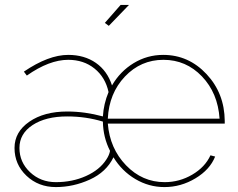

<svg xmlns="http://www.w3.org/2000/svg" viewBox="-20 -750 968 780"><path d="M39 -149Q39 -214 99 -255.5Q159 -297 253 -297Q325 -297 398 -277Q401 -328 421 -376Q408 -436 364 -471.5Q320 -507 257 -507Q180 -507 89 -443L77 -459Q177 -527 257 -527Q323 -527 369.5 -494.5Q416 -462 435 -403Q468 -460 523 -493.5Q578 -527 643 -527Q746 -527 819 -449Q892 -371 893 -259V-248H418Q426 -147 492 -78.5Q558 -10 649 -10Q709 -10 761 -40.5Q813 -71 835 -119L854 -114Q833 -61 774 -25.5Q715 10 648 10Q585 10 530 -22.5Q475 -55 441 -111Q412 -51 345 -20.5Q278 10 207 10Q136 10 87.5 -36Q39 -82 39 -149ZM207 -10Q274 -10 329.5 -35Q385 -60 412 -102Q424 -120 427 -137Q399 -192 398 -256Q329 -277 253 -277Q166 -277 112.5 -242Q59 -207 59 -149Q59 -91 102 -50.5Q145 -10 207 -10ZM418 -268H872Q865 -372 800.5 -439.5Q736 -507 644 -507Q552 -507 487.5 -439Q423 -371 418 -268ZM504 -730 422 -645 406 -657 470 -730Z"/></svg>

Font: Raleway
Style: Thin
Weight: 100
Designer: Matt McInerney, Pablo Impallari, Rodrigo Fuenzalida
Foundry: Matt McInerney, Pablo Impallari, Rodrigo Fuenzalida
Version: Version 3.000